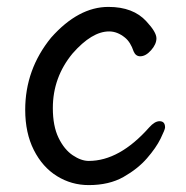

<svg xmlns="http://www.w3.org/2000/svg" viewBox="-20 -512 540 556"><path d="M237 24Q187 24 145 -2Q103 -28 78 -77.5Q53 -127 53 -194Q53 -311 128 -403Q207 -492 294 -492Q366 -492 404 -450Q433 -419 433 -401Q433 -384 417.5 -366.5Q402 -349 386 -349Q373 -349 367 -363Q358 -390 342 -403Q320 -421 296 -421Q246 -421 190 -357Q133 -288 133 -199Q133 -147 149.5 -113Q166 -79 190.5 -62.5Q215 -46 237 -46Q326 -46 412 -143Q428 -161 442 -161Q458 -161 458 -143Q458 -137 445 -110.5Q432 -84 405.5 -53.5Q379 -23 337.5 0.5Q296 24 237 24Z"/></svg>

Font: LXGW WenKai Mono TC
Style: Bold
Weight: 700
Designer: LXGW / Fontworks Inc.
Foundry: LXGW / Fontworks Inc.
Version: Version 1.330